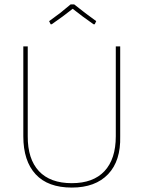

<svg xmlns="http://www.w3.org/2000/svg" viewBox="-20 -848 652 872"><path d="M203.1 -752Q237.3 -776.4 253.4 -789.1Q279.8 -810.1 300.8 -828.1H316.9Q326.2 -820.8 343.3 -807.4Q360.4 -793.9 366.7 -789.1Q382.8 -776.4 417 -752L410.2 -737.8H404.8Q383.3 -752.4 356.4 -772.5Q325.2 -795.9 310.1 -808.1Q294.9 -795.9 263.7 -772.5Q241.2 -755.9 214.8 -737.8H210ZM525.9 -229Q528.8 -117.7 471.2 -57.1Q413.1 3.9 306.2 3.9Q197.8 3.9 142.1 -56.2Q85.9 -116.7 85.9 -229V-637.2H106V-229Q105.5 -126 156.7 -70.8Q208 -16.1 306.2 -16.1Q403.3 -16.1 454.6 -70.8Q505.9 -126 505.9 -229V-637.2H525.9Z"/></svg>

Font: Datalegreya
Style: Gradient
Weight: 400
Designer: Figs Lab
Foundry: Figs Lab
Version: Version 1.002;PS 001.002;hotconv 1.0.70;makeotf.lib2.5.58329